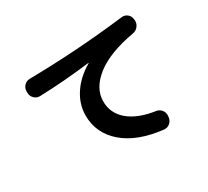

<svg xmlns="http://www.w3.org/2000/svg" viewBox="-144 -938 1289 1192"><g transform="rotate(-30 500.0 -342.0)"><path d="M157.2 -539.1Q133.8 -538.1 116.7 -555.2Q99.6 -572.3 99.6 -594.7V-607.4Q99.6 -630.9 116.2 -647.5Q132.8 -664.1 156.2 -664.1Q498 -668.9 840.8 -710Q864.3 -712.9 881.8 -698.2Q899.4 -683.6 901.4 -660.2L902.3 -653.3Q904.3 -629.9 889.6 -610.8Q875 -591.8 851.6 -587.9Q669.9 -555.7 575.2 -481.9Q480.5 -408.2 480.5 -313.5Q480.5 -229.5 545.9 -173.3Q611.3 -117.2 734.4 -98.6Q757.8 -95.7 772 -77.6Q786.1 -59.6 784.2 -37.1L783.2 -26.4Q780.3 -2 762.2 13.2Q744.1 28.3 719.7 25.4Q541 5.9 441.4 -79.6Q341.8 -165 341.8 -293Q341.8 -372.1 388.2 -443.4Q434.6 -514.6 519.5 -564.5Q520.5 -564.5 521.5 -566.4Q521.5 -567.4 518.6 -567.4Q328.1 -543.9 157.2 -539.1Z"/></g></svg>

Font: Rounded Mgen+ 2m bold
Style: Bold
Weight: 700
Designer: [Source Han Sans]
Ryoko NISHIZUKA  (kana & ideographs); Paul D. Hunt (Latin, Greek & Cyrillic); Wenlong ZHANG  (bopomofo
Version: Version 1.059.20150602